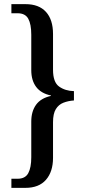

<svg xmlns="http://www.w3.org/2000/svg" viewBox="-20 -780 412 927"><path d="M35 127V83H65Q102 83 116.5 56Q131 29 131 -21V-193Q131 -242 154 -274Q177 -306 226 -317V-319Q178 -329 154.5 -360.5Q131 -392 131 -441V-612Q131 -663 116.5 -689.5Q102 -716 65 -716H35V-760H103Q168 -760 202 -722.5Q236 -685 236 -616V-443Q236 -383 265.5 -362Q295 -341 337 -340V-295Q309 -293 286 -284Q263 -275 249.5 -253Q236 -231 236 -190V-18Q236 49 202 88Q168 127 103 127Z"/></svg>

Font: Noto Serif Armenian Condensed Medium
Style: Regular
Weight: 500
Width: 3
Designer: Monotype Design Team
Foundry: Monotype Imaging Inc.
Version: Version 2.008; ttfautohint (v1.8.4.7-5d5b)